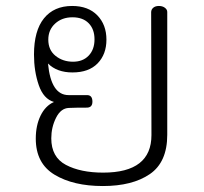

<svg xmlns="http://www.w3.org/2000/svg" viewBox="-20 -623 684 644"><path d="M541 -583V-171Q541 -79 482.5 -39Q424 1 325 1Q226 1 163 -37Q100 -75 100 -158Q100 -202 116 -235Q132 -268 161 -281Q126 -291 110 -337.5Q94 -384 94 -440Q94 -520 127.5 -561.5Q161 -603 222 -603Q276 -603 306.5 -571.5Q337 -540 337 -490Q337 -441 307.5 -410.5Q278 -380 223 -380Q171 -380 141 -410Q151 -304 210 -304H272Q290 -304 290 -282Q290 -262 271 -262Q233 -262 211 -261Q184 -260 168 -228Q152 -196 152 -159Q152 -96 201 -70Q250 -44 326 -44Q488 -44 488 -170L487 -582Q487 -591 494 -597Q501 -603 513 -603Q525 -603 533 -597Q541 -591 541 -583ZM142 -490Q142 -455 166.5 -435.5Q191 -416 225 -416Q258 -416 277.5 -436.5Q297 -457 297 -491Q297 -525 277.5 -545Q258 -565 223 -565Q188 -565 165 -544Q142 -523 142 -490Z"/></svg>

Font: Mali Light
Style: Regular
Weight: 300
Designer: Kitiyaporn Chalermlarp | Katatrad Aksorn Co.,Ltd.
Foundry: Cadson Demak Co.,Ltd.
Version: Version 1.000; ttfautohint (v1.6)